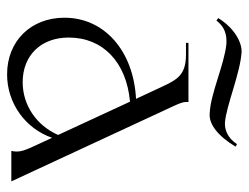

<svg xmlns="http://www.w3.org/2000/svg" viewBox="-100 -590 702 542"><g transform="rotate(90 251.0 -319.0)"><path d="M406 0H492L278 -461C269 -481 267 -488 268 -500H101V-493H133C191 -493 204 -470 225 -425L259 -352C124 -345 30 -263 30 -150C30 -55 96 12 190 12C272 12 343 -40 369 -115L393 -63C408 -31 410 -19 406 0ZM31 -584 38 -579C56 -602 77 -609 105 -607C163 -601 245 -562 300 -560C330 -557 364 -583 394 -633L387 -637C369 -610 346 -602 326 -603C277 -607 188 -646 127 -650C98 -651 58 -628 31 -584ZM86 -162C86 -259 156 -325 267 -335L361 -132C334 -71 277 -32 212 -32C137 -32 86 -83 86 -162Z"/></g></svg>

Font: Sinistre
Style: Regular
Weight: 400
Designer: Jules Durand
Foundry: Collletttivo
Version: Version 69.420;Glyphs 3.2 (3217)